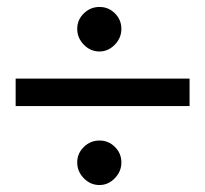

<svg xmlns="http://www.w3.org/2000/svg" viewBox="-20 -526 590 552"><path d="M202 -443Q202 -469 221 -487.5Q240 -506 266 -506Q292 -506 310.5 -487.5Q329 -469 329 -443Q329 -417 310 -397.5Q291 -378 266 -378Q240 -378 221 -397.5Q202 -417 202 -443ZM202 -59Q202 -85 221 -103.5Q240 -122 266 -122Q292 -122 310.5 -103.5Q329 -85 329 -59Q329 -33 310 -13.5Q291 6 266 6Q240 6 221 -13.5Q202 -33 202 -59ZM25 -221V-300H525V-221Z"/></svg>

Font: Arvo
Style: Regular
Weight: 400
Designer: Anton Koovit (Cyrillic Expansion: Cyreal)
Foundry: Anton Koovit, Yassin Baggar
Version: Version 3.000